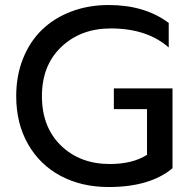

<svg xmlns="http://www.w3.org/2000/svg" viewBox="-20 -734 756 769"><path d="M415 15.1Q307.1 15.1 223.4 -29.3Q139.6 -73.7 92.3 -156.7Q44.9 -239.7 44.9 -349.1Q44.9 -431.2 72.3 -499.5Q99.6 -567.9 148.4 -615Q197.3 -662.1 265.9 -688Q334.5 -713.9 415 -713.9Q560.1 -713.9 655.8 -642.1V-543.9Q568.8 -620.1 423.8 -620.1Q303.2 -620.1 225.6 -546.1Q147.9 -472.2 147.9 -349.1Q147.9 -225.1 224.1 -151.1Q300.3 -77.1 419.9 -77.1Q510.7 -77.1 568.8 -113.8V-296.9H436V-379.9H670.9V-60.1Q580.6 15.1 415 15.1Z"/></svg>

Font: Prompt
Style: Regular
Weight: 400
Designer: Katatrad Team
Foundry: CadsonDemak
Version: Version 1.000;PS 001.000;hotconv 1.0.88;makeotf.lib2.5.64775